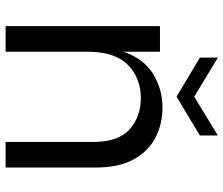

<svg xmlns="http://www.w3.org/2000/svg" viewBox="-76 -719 795 683"><g transform="rotate(90 321.5 -377.5)"><path d="M73 0ZM73 0ZM576 0H485V-311Q485 -401 440 -441Q395 -481 329 -481Q258 -481 211 -435Q164 -389 164 -291V0H73V-549H164V-419Q189 -492 243.5 -525Q298 -558 362 -558Q421 -558 469.5 -533Q518 -508 547 -455.5Q576 -403 576 -319ZM324 -608 185 -691V-755L324 -671L462 -755V-691Z"/></g></svg>

Font: Ulagadi Sans
Style: Regular
Weight: 400
Designer: Ninad Kale (Devanagari), Jonny Pinhorn (Latin)
Foundry: Indian Type Foundry
Version: Version 3.01;March 29, 2020;FontCreator 12.0.0.2522 64-bit; 